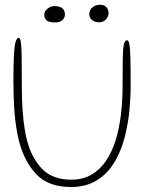

<svg xmlns="http://www.w3.org/2000/svg" viewBox="-20 -750 608 787"><path d="M271 16.5Q179 16.5 129.8 -34.8Q80.5 -86 58.5 -169.5Q53 -190.5 49 -213.5Q45 -236.5 42.2 -260.8Q39.5 -285 38 -310.5Q36.5 -336 35.8 -362.5Q35 -389 35 -416.5Q35 -488 37.2 -526.8Q39.5 -565.5 44.5 -580.2Q49.5 -595 56.5 -595Q62.5 -595 65.2 -579Q68 -563 68.8 -519.8Q69.5 -476.5 69.5 -394.5Q69.5 -370 70.2 -346Q71 -322 72.5 -299.2Q74 -276.5 76.5 -254.8Q79 -233 82.5 -212.8Q86 -192.5 91 -174Q110 -101.5 152.8 -57.5Q195.5 -13.5 272.5 -13.5Q319.5 -13.5 354.5 -33.8Q389.5 -54 414 -90Q438.5 -126 453.5 -173.5Q461 -197.5 466.5 -224.2Q472 -251 475.5 -279.5Q479 -308 480.8 -337.8Q482.5 -367.5 482.5 -398Q482.5 -472.5 483.2 -513Q484 -553.5 488 -569.2Q492 -585 501 -585Q507.5 -585 510.5 -568Q513.5 -551 514.5 -510.5Q515.5 -470 515.5 -400Q515.5 -374.5 514.2 -349.5Q513 -324.5 510.8 -300.5Q508.5 -276.5 504.8 -253.5Q501 -230.5 496.2 -208.8Q491.5 -187 485 -166.5Q468.5 -112.5 440 -71.2Q411.5 -30 369.8 -6.8Q328 16.5 271 16.5ZM206.5 -658Q180.5 -658 171 -666.2Q161.5 -674.5 161.5 -690Q161.5 -704.5 175.2 -714.8Q189 -725 203.5 -725Q215 -725 224.8 -721.8Q234.5 -718.5 240.2 -711Q246 -703.5 246 -690.5Q246 -677 235.8 -667.5Q225.5 -658 206.5 -658ZM385.5 -658.5Q368.5 -658.5 357.2 -668Q346 -677.5 346 -691.5Q346 -709 358.8 -719.8Q371.5 -730.5 390 -730.5Q407.5 -730.5 416.2 -720.5Q425 -710.5 425 -697.5Q425 -681.5 414 -670Q403 -658.5 385.5 -658.5Z"/></svg>

Font: Gluten Thin Thin
Style: Regular
Weight: 250
Version: Version 1.300